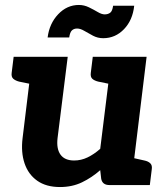

<svg xmlns="http://www.w3.org/2000/svg" viewBox="-20 -746 674 774"><path d="M222 8Q166 8 130 -17.5Q94 -43 79 -87.5Q64 -132 71 -189L111 -517H253L212 -189Q207 -146 224 -122.5Q241 -99 279 -99Q307 -99 333 -111.5Q359 -124 384 -146L430 -517H571L508 0H421Q393 0 388 -25L384 -60Q350 -30 310.5 -11Q271 8 222 8ZM486 0 513 -110 562 -99Q577 -96 585.5 -88Q594 -80 592 -65L584 0ZM133 -517 106 -407 57 -417Q42 -421 33.5 -428.5Q25 -436 27 -452L35 -517ZM452 -517 425 -407 376 -417Q360 -421 352 -428.5Q344 -436 346 -452L354 -517ZM402 -688Q415 -688 424 -694.5Q433 -701 436 -723H521Q515 -665 480 -628.5Q445 -592 396 -592Q374 -592 355 -602Q336 -612 320 -621.5Q304 -631 291 -631Q278 -631 270 -623.5Q262 -616 259 -595H172Q179 -651 214.5 -688.5Q250 -726 298 -726Q319 -726 338.5 -716.5Q358 -707 374 -697.5Q390 -688 402 -688Z"/></svg>

Font: Aleo ExtraBold
Style: Italic
Weight: 800
Italic angle: -7°
Designer: Alessio Laiso
Foundry: Alessio Laiso
Version: Version 2.001;gftools[0.9.29]